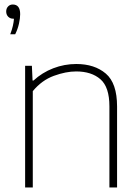

<svg xmlns="http://www.w3.org/2000/svg" viewBox="-20 -832 623 852"><path d="M91.5 0V-540H121.5L124.5 -474.5H128.5Q167 -510 216.2 -529Q265.5 -548 318.5 -548Q399.5 -548 449.5 -505.5Q499.5 -463 499.5 -359.5V0H465.5V-360Q465.5 -445.5 425.8 -480.2Q386 -515 318 -515Q272.5 -515 219 -495.5Q165.5 -476 125.5 -427.5V0ZM25.5 -680Q33.5 -701 37.2 -717.8Q41 -734.5 42 -749H38.5Q25 -749 16.2 -758Q7.5 -767 7.5 -781Q7.5 -794.5 15.8 -803.2Q24 -812 36.5 -812Q69.5 -812 69.5 -769Q69.5 -751 64.2 -727.2Q59 -703.5 47.5 -680Z"/></svg>

Font: Encode Sans Semi Expanded Thin
Style: Regular
Weight: 100
Width: 6
Designer: Multiple Designers
Foundry: Impallari Type
Version: Version 3.000; ttfautohint (v1.8.3) -l 8 -r 50 -G 200 -x 14 